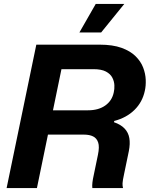

<svg xmlns="http://www.w3.org/2000/svg" viewBox="-20 -956 761 976"><path d="M13.6 0 164.6 -729H486.4Q553 -729 597.8 -712.8Q642.6 -696.6 669.2 -670.1Q695.9 -643.7 707.7 -612.6Q719.6 -581.4 720.8 -550.4Q722 -519.4 716.3 -494.9Q704.3 -437.3 663.6 -397.3Q623 -357.3 560.6 -341.1L559.6 -334.7Q593.9 -323 613.1 -302.8Q632.4 -282.6 637.4 -254.1Q642.4 -225.7 634.9 -187.7L610.6 -70.4Q603.6 -38.4 602.9 -24.7Q602.3 -11 605.3 0H449.4Q447.9 -12 449.8 -28.3Q451.7 -44.6 456.3 -65L477.9 -169.3Q486.3 -209.6 479.1 -231.4Q472 -253.3 453.4 -262.5Q434.9 -271.7 407 -271.7H209.4L235 -395.3H427.4Q480.9 -395.3 515.3 -419.8Q549.7 -444.3 558.4 -486.9Q562.3 -502.9 561.4 -522.8Q560.6 -542.7 550.9 -561.4Q541.3 -580.1 518.4 -592.3Q495.4 -604.4 454.9 -604.4H292.4L167.7 0ZM383.6 -790.9 466.7 -936.1H611.9L494.1 -790.9Z"/></svg>

Font: Mona Sans ExtraLight
Style: Italic
Weight: 200
Italic angle: -11.6951°
Designer: Deni Anggara
Foundry: GitHub
Version: Version 2.000